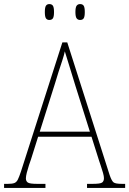

<svg xmlns="http://www.w3.org/2000/svg" viewBox="-23 -922 634 942"><path d="M-3 0V-20H16Q37 -20 47.5 -24Q58 -28 64.5 -41Q71 -54 80 -81L283 -714H307L515 -63Q525 -34 534.5 -27Q544 -20 575 -20H591V0H404V-20H433Q469 -20 478 -26.5Q487 -33 487 -48Q487 -57 482.5 -73.5Q478 -90 472 -107Q466 -124 463 -134L426 -251H164L129 -140Q125 -129 119 -111Q113 -93 108.5 -75Q104 -57 104 -47Q104 -33 113.5 -26.5Q123 -20 158 -20H200V0ZM172 -276H418L347 -501Q333 -547 318.5 -594Q304 -641 295 -670Q292 -654 283 -626.5Q274 -599 264 -568.5Q254 -538 247 -513ZM370 -824Q359 -824 353 -832Q347 -840 347 -863Q347 -886 353 -894Q359 -902 370 -902Q382 -902 387.5 -894Q393 -886 393 -863Q393 -840 387.5 -832Q382 -824 370 -824ZM219 -824Q208 -824 202.5 -832Q197 -840 197 -863Q197 -886 202.5 -894Q208 -902 219 -902Q231 -902 236.5 -894Q242 -886 242 -863Q242 -840 236.5 -832Q231 -824 219 -824Z"/></svg>

Font: Noto Serif Ethiopic SemiCondensed Thin
Style: Regular
Weight: 100
Width: 4
Designer: Monotype Design Team
Foundry: Monotype Imaging Inc.
Version: Version 2.102; ttfautohint (v1.8.4.7-5d5b)